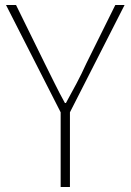

<svg xmlns="http://www.w3.org/2000/svg" viewBox="-20 -746 522 766"><path d="M222 0V-298L4 -726H44L159 -492Q179 -452 198 -413.5Q217 -375 239 -335H243Q265 -375 285.5 -413.5Q306 -452 324 -492L440 -726H477L259 -298V0Z"/></svg>

Font: Noto Sans HK Thin Thin
Style: Regular
Weight: 250
Version: Version 2.004-H2;hotconv 1.0.118;makeotfexe 2.5.65603